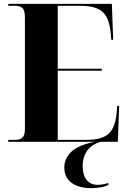

<svg xmlns="http://www.w3.org/2000/svg" viewBox="-20 -734 663 994"><path d="M23 0V-10H61Q83 -10 96 -21.5Q109 -33 109 -67V-642Q109 -683 95 -693.5Q81 -704 60 -704H23V-714H559L566 -528H556L553 -563Q546 -641 511 -672.5Q476 -704 396 -704H279V-378H507V-368H279V-10H428Q508 -10 542.5 -41.5Q577 -73 584 -151L587 -186H597L590 0ZM451 240Q388 240 350.5 212.5Q313 185 313 132Q313 88 348.5 52.5Q384 17 472 0H503Q458 11 433 44Q408 77 408 127Q408 171 428 197Q448 223 487 223Q511 223 541 213V224Q505 240 451 240Z"/></svg>

Font: Noto Serif Display SemiCondensed ExtraBold
Style: Regular
Weight: 800
Width: 4
Designer: Monotype Design Team
Foundry: Monotype Imaging Inc.
Version: Version 2.009